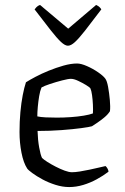

<svg xmlns="http://www.w3.org/2000/svg" viewBox="-20 -757 506 777"><path d="M260 0Q233 0 204.5 -9Q176 -18 152 -31Q128 -44 111 -56.5Q94 -69 90 -75Q75 -98 67 -138.5Q59 -179 59 -223Q59 -265 62.5 -303Q66 -341 72 -372Q78 -403 85 -424Q99 -433 123.5 -446Q148 -459 177.5 -471Q207 -483 237 -491.5Q267 -500 292 -500Q308 -500 332 -489.5Q356 -479 377 -464.5Q398 -450 406 -439Q413 -430 417.5 -405Q422 -380 424.5 -352.5Q427 -325 425 -307Q417 -294 402.5 -282Q388 -270 374 -260.5Q360 -251 352 -246Q342 -243 309 -238.5Q276 -234 229 -230.5Q182 -227 132 -227Q133 -191 138.5 -160.5Q144 -130 150 -118Q157 -111 172 -101.5Q187 -92 205.5 -82.5Q224 -73 241.5 -66.5Q259 -60 271 -60Q284 -60 303 -63Q322 -66 343 -70.5Q364 -75 381 -79Q398 -83 407 -85Q411 -82 415 -75Q419 -68 419 -62Q398 -46 371.5 -31.5Q345 -17 316.5 -8.5Q288 0 260 0ZM210 -281Q238 -281 266.5 -283Q295 -285 319 -289Q343 -293 356 -298Q357 -313 356 -333.5Q355 -354 352.5 -372Q350 -390 346 -399Q343 -404 328 -413Q313 -422 296 -430Q279 -438 267 -438Q256 -438 231 -431.5Q206 -425 182 -417Q158 -409 148 -403Q142 -389 138.5 -368Q135 -347 133 -325Q131 -303 131 -286Q144 -283 165.5 -282Q187 -281 210 -281ZM255 -572Q243 -572 226.5 -587.5Q210 -603 184.5 -635.5Q159 -668 120 -719Q122 -722 127.5 -728Q133 -734 142 -737L256 -641L369 -737Q378 -733 383 -728Q388 -723 390 -719Q350 -666 324.5 -633.5Q299 -601 283 -586.5Q267 -572 255 -572Z"/></svg>

Font: Texturina Medium 12pt ExtraLight
Style: Regular
Weight: 250
Version: Version 1.002